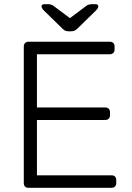

<svg xmlns="http://www.w3.org/2000/svg" viewBox="-20 -900 632 920"><path d="M94 0ZM537 -37V-22Q537 -12 530.5 -6Q524 0 514 0H116Q106 0 100 -6Q94 -12 94 -22V-677Q94 -687 100 -693.5Q106 -700 116 -700H506Q517 -700 523 -694Q529 -688 529 -677V-662Q529 -652 522.5 -646Q516 -640 506 -640H157V-385H484Q495 -385 501 -379Q507 -373 507 -362V-347Q507 -337 500.5 -331Q494 -325 484 -325H157V-60H514Q525 -60 531 -54Q537 -48 537 -37ZM278 -764 191 -849Q179 -861 179 -869Q179 -880 193 -880H210Q217 -880 224 -878Q231 -876 235 -873L315 -813L395 -873Q399 -876 406 -878Q413 -880 420 -880H437Q451 -880 451 -869Q451 -861 439 -849L352 -764Q343 -755 336 -752.5Q329 -750 320 -750H310Q300 -750 293.5 -752.5Q287 -755 278 -764Z"/></svg>

Font: Hezaedrus Light
Style: Regular
Weight: 300
Designer: Hubert & Fischer
Foundry: Hubert & Fischer
Version: Version 1.10;September 3, 2019;FontCreator 11.5.0.2425 64-bi